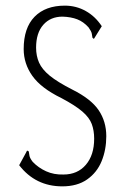

<svg xmlns="http://www.w3.org/2000/svg" viewBox="-20 -651 440 681"><path d="M201 10Q106 10 48 -65L72 -109L76 -117L82 -114Q83 -107 84.5 -98.5Q86 -90 96 -77Q116 -56 143.5 -43.5Q171 -31 205 -32Q255 -32 284.5 -66.5Q314 -101 314 -159Q314 -188 305.5 -211Q297 -234 272 -255.5Q247 -277 198 -303Q126 -338 95 -381.5Q64 -425 64 -477Q64 -552 102.5 -591.5Q141 -631 210 -631Q250 -631 284 -612Q318 -593 341 -558L318 -521L313 -513L308 -517Q307 -524 305.5 -532Q304 -540 294 -554Q276 -574 254 -582.5Q232 -591 202 -592Q159 -592 133.5 -563Q108 -534 108 -482Q108 -453 118.5 -429Q129 -405 156.5 -382.5Q184 -360 237 -333Q303 -300 330 -260Q357 -220 357 -168Q357 -120 340.5 -79.5Q324 -39 289 -14.5Q254 10 201 10Z"/></svg>

Font: Inconsolata Condensed Light
Style: Regular
Weight: 300
Width: 3
Monospace: yes
Designer: Raph Levien, Cyreal, Brenton Simpson
Foundry: Raph Levien, Cyreal, Google
Version: Version 3.001; ttfautohint (v1.8.2.53-6de2)